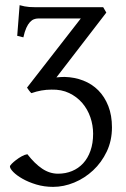

<svg xmlns="http://www.w3.org/2000/svg" viewBox="-20 -482 489 746"><path d="M415 12.7Q415 64.5 394.8 106.9Q374.5 149.4 341.8 179.9Q309.1 210.4 268.3 227.3Q227.5 244.1 186.5 244.1Q151.9 244.1 121.1 234.9Q90.3 225.6 67.6 212.6Q44.9 199.7 31.7 186.3Q18.6 172.9 18.6 164.6Q18.6 161.6 25.4 154.5Q32.2 147.5 42.5 139.6Q52.7 131.8 64.5 125.2Q76.2 118.7 86.4 117.2Q114.7 153.8 143.8 173.3Q172.9 192.9 205.6 192.9Q234.9 192.9 259.8 182.6Q284.7 172.4 303 152.6Q321.3 132.8 331.5 103.8Q341.8 74.7 341.8 37.6Q341.8 4.9 331.1 -26.4Q320.3 -57.6 299.6 -81.8Q278.8 -106 248.8 -120.4Q218.8 -134.8 180.2 -133.8Q160.2 -133.8 140.9 -130.4Q121.6 -127 102.1 -120.1Q98.6 -122.6 93 -130.1Q87.4 -137.7 85 -141.6L293.9 -410.2H127.9Q120.1 -410.2 112.1 -407.2Q104 -404.3 96.4 -396.2Q88.9 -388.2 82.3 -373.8Q75.7 -359.4 70.8 -336.9L46.9 -342.8L56.2 -461.9Q66.4 -459 75.4 -457.3Q84.5 -455.6 94 -454.8Q103.5 -454.1 114.7 -454.1H380.9L393.1 -433.1L199.2 -181.2Q207.5 -182.1 215.3 -182.6Q223.1 -183.1 231 -183.1Q270 -182.1 303.7 -168.9Q337.4 -155.8 362.1 -130.9Q386.7 -106 400.9 -69.8Q415 -33.7 415 12.7Z"/></svg>

Font: Noto Serif Devanagari
Style: Regular
Weight: 400
Designer: Monotype Design Team
Foundry: Monotype Imaging Inc.
Version: Version 1.01